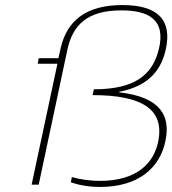

<svg xmlns="http://www.w3.org/2000/svg" viewBox="-20 -730 681 759"><path d="M460 -689C562 -689 639 -656 607 -532C582 -436 516 -377 351 -377L346 -354C538 -354 627 -300 607 -179C591 -82 517 -15 376 -15C338 -15 299 -20 264 -30L260 -9C297 3 333 9 376 9C523 9 614 -63 635 -178C652 -268 620 -346 451 -365V-367C575 -391 618 -460 635 -533C662 -652 603 -710 464 -710C323 -710 244 -651 219 -536L211 -500H133L129 -478H207L105 0H133L246 -532C267 -630 323 -689 460 -689Z"/></svg>

Font: LT Wave Thin
Style: Italic
Weight: 100
Designer: Daniel Lyons
Version: Version 2.5 (Glyphs App)